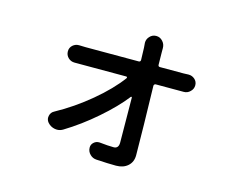

<svg xmlns="http://www.w3.org/2000/svg" viewBox="-96 -758 1193 971"><g transform="rotate(15 500.0 -272.5)"><path d="M658.2 -478.5Q658.2 -468.8 668 -468.8H791Q801.8 -468.8 815.4 -469.7Q816.4 -469.7 818.4 -469.7Q835.9 -469.7 849.6 -458Q864.3 -445.3 864.3 -425.8Q864.3 -406.2 849.6 -392.6Q835.9 -378.9 816.4 -378.9Q815.4 -378.9 815.4 -378.9Q802.7 -378.9 793.9 -378.9H669.9Q666 -378.9 663.1 -376Q660.2 -373 660.2 -369.1Q666 -148.4 667 -6.8Q667 28.3 643.6 49.3Q620.1 70.3 582 70.3Q540 70.3 478.5 66.4Q459 65.4 445.3 51.8Q429.7 37.1 429.7 15.6Q429.7 0 441.4 -10.7Q453.1 -21.5 467.8 -21.5Q469.7 -21.5 472.7 -21.5Q517.6 -16.6 545.9 -16.6Q572.3 -16.6 572.3 -47.9Q572.3 -104.5 570.3 -283.2Q570.3 -285.2 567.9 -286.1Q565.4 -287.1 564.5 -285.2Q516.6 -223.6 438 -155.3Q359.4 -86.9 277.3 -37.1Q262.7 -28.3 246.1 -28.3Q241.2 -28.3 235.4 -29.3Q212.9 -33.2 197.3 -50.8Q187.5 -62.5 187.5 -76.2Q187.5 -80.1 188.5 -85Q192.4 -104.5 210 -113.3Q302.7 -164.1 386.7 -234.4Q470.7 -304.7 519.5 -371.1Q521.5 -373 520 -376Q518.6 -378.9 515.6 -378.9H280.3Q263.7 -378.9 246.1 -378.9Q245.1 -378.9 245.1 -378.9Q225.6 -378.9 211.9 -391.6Q197.3 -405.3 197.3 -425.8Q197.3 -445.3 211.9 -458Q225.6 -469.7 243.2 -469.7Q244.1 -469.7 246.1 -469.7Q262.7 -468.8 278.3 -468.8H557.6Q561.5 -468.8 564 -471.7Q566.4 -474.6 566.4 -478.5Q565.4 -514.6 564.5 -542L562.5 -568.4Q562.5 -586.9 575.2 -600.6Q588.9 -616.2 609.4 -616.2Q629.9 -616.2 643.6 -600.6Q657.2 -585.9 657.2 -565.4V-542Z"/></g></svg>

Font: Gen Jyuu GothicX Medium
Style: Regular
Weight: 500
Designer: Ryoko NISHIZUKA (kana &amp; ideographs); Paul D. Hunt (Latin, Greek &amp; Cyrillic); Wenlong ZHANG (bopomofo); Sandoll C
Version: Version 1.058.20140828